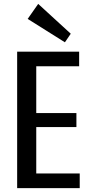

<svg xmlns="http://www.w3.org/2000/svg" viewBox="-20 -965 467 985"><path d="M143 -75H389V0H68V-700H386V-625H143L166 -685V-345L143 -385H372V-313H143L166 -353V-15ZM343 -792 313 -748 122 -868 176 -945Z"/></svg>

Font: Pathway Extreme Condensed Medium
Style: Regular
Weight: 500
Width: 3
Version: Version 1.001;gftools[0.9.26]